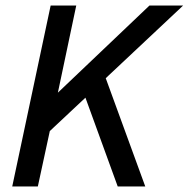

<svg xmlns="http://www.w3.org/2000/svg" viewBox="-20 -670 678 690"><path d="M24 0 162 -650H254L188 -337L517 -650H638L360 -389L502 0H403L287 -319L159 -199L116 0Z"/></svg>

Font: Sometype Mono Medium
Style: Italic
Weight: 500
Italic angle: -12°
Monospace: yes
Designer: Ryoichi Tsunekawa
Foundry: Dharma Type
Version: Version 1.000; ttfautohint (v1.8.3)